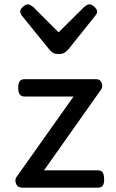

<svg xmlns="http://www.w3.org/2000/svg" viewBox="-20 -865 535 885"><path d="M83 0Q61 0 54 -18Q47 -36 56 -49L319 -420H94Q79 -420 71.5 -429Q64 -438 64 -460Q64 -483 71.5 -491.5Q79 -500 94 -500H423Q436 -500 443 -492Q450 -484 451 -472.5Q452 -461 445 -451L183 -80H431Q446 -80 453 -70.5Q460 -61 460 -38Q460 -17 453 -8.5Q446 0 431 0ZM393 -845Q402 -845 415 -833.5Q428 -822 428 -811Q428 -809 427 -805.5Q426 -802 421 -795L294 -636Q288 -630 279 -623Q270 -616 250 -616Q231 -616 222 -623Q213 -630 208 -636L79 -795Q75 -802 74 -805.5Q73 -809 73 -811Q73 -822 85.5 -833.5Q98 -845 108 -845Q114 -845 120 -841.5Q126 -838 133 -833L250 -716L368 -833Q374 -838 380 -841.5Q386 -845 393 -845Z"/></svg>

Font: Playwrite ES
Style: Regular
Weight: 400
Designer: Veronika Burian, José Scaglione
Foundry: TypeTogether
Version: Version 1.002